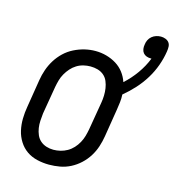

<svg xmlns="http://www.w3.org/2000/svg" viewBox="-104 -769 793 865"><g transform="rotate(15 293.0 -336.0)"><path d="M202 8Q174 8 146.5 1.5Q119 -5 97.5 -20Q76 -35 61.5 -58Q47 -81 41 -107.5Q35 -134 35.5 -162.5Q36 -191 41 -219L62 -349Q66 -374 74.5 -398.5Q83 -423 97 -445.5Q111 -468 130.5 -486.5Q150 -505 174 -517Q198 -529 223 -535Q248 -541 273 -541Q300 -541 325 -534Q350 -527 371 -514Q392 -501 407 -481.5Q422 -462 430 -438Q461 -466 485.5 -500.5Q510 -535 525 -573Q524 -573 523.5 -573Q523 -573 522 -573Q511 -573 501.5 -576.5Q492 -580 486 -587.5Q480 -595 478.5 -605.5Q477 -616 479 -626Q480 -637 485 -647.5Q490 -658 499 -665.5Q508 -673 519 -676.5Q530 -680 541 -680Q552 -680 562.5 -676Q573 -672 579 -664Q585 -656 585.5 -645Q586 -634 584 -622Q579 -589 567 -555.5Q555 -522 536 -491Q517 -460 492.5 -433Q468 -406 440 -383Q441 -365 439 -347Q437 -329 434 -311L413 -181Q409 -156 401 -131.5Q393 -107 379 -84.5Q365 -62 345 -43.5Q325 -25 301.5 -13Q278 -1 252.5 3.5Q227 8 202 8ZM204 -62Q220 -62 236.5 -66Q253 -70 268 -78.5Q283 -87 295 -100Q307 -113 315.5 -128.5Q324 -144 328.5 -160Q333 -176 336 -192L358 -322Q361 -339 361.5 -356.5Q362 -374 359.5 -390.5Q357 -407 350.5 -422.5Q344 -438 331.5 -448.5Q319 -459 303 -463.5Q287 -468 269 -468Q253 -468 236.5 -464Q220 -460 205.5 -451Q191 -442 179.5 -429Q168 -416 159.5 -401Q151 -386 146.5 -370Q142 -354 139 -338L117 -208Q115 -191 114 -173.5Q113 -156 115.5 -139.5Q118 -123 124.5 -108Q131 -93 143 -82.5Q155 -72 171 -67Q187 -62 204 -62Z"/></g></svg>

Font: Iosevka Slab
Style: Italic
Weight: 400
Italic angle: -9°
Monospace: yes
Designer: Belleve Invis
Foundry: Belleve Invis
Version: Version 11.1.0; ttfautohint (v1.8.3)